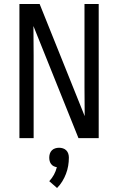

<svg xmlns="http://www.w3.org/2000/svg" viewBox="-20 -690 590 959"><path d="M148 0H77V-670H178L403 -110Q402 -183 402 -256Q402 -329 402 -402V-670H473V0H372L147 -560Q148 -487 148 -414Q148 -341 148 -268ZM265 249 226 215Q240 200 249.5 182.5Q259 165 264 145Q256 144 248 140Q240 136 235 129Q230 122 228 114Q226 106 226 97Q226 87 229 77.5Q232 68 239 61Q246 54 255.5 51Q265 48 275 48Q285 48 294.5 51Q304 54 311 61Q318 68 321 77.5Q324 87 324 97Q324 118 320.5 138.5Q317 159 309.5 178.5Q302 198 291 216Q280 234 265 249Z"/></svg>

Font: Lode
Style: Regular
Weight: 400
Monospace: yes
Designer: Belleve Invis
Foundry: Belleve Invis
Version: Version 29.2.0; ttfautohint (v1.8.3)